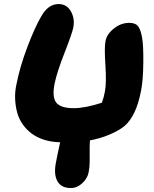

<svg xmlns="http://www.w3.org/2000/svg" viewBox="-20 -736 766 957"><path d="M333 201.2Q284.7 201.2 265.9 166.7Q247.1 132.3 258.8 74.2Q264.6 42 279.8 -26.9Q236.3 -27.8 200.2 -39.3Q164.1 -50.8 138.2 -70.1Q112.3 -89.4 93.5 -116Q74.7 -142.6 65.9 -174.3Q57.1 -206.1 55.4 -241.9Q53.7 -277.8 62 -315.9Q79.1 -403.3 116.2 -501.2Q153.3 -599.1 184.1 -651.9Q218.8 -715.8 272 -715.8Q313 -715.8 333.5 -679.2Q354 -642.6 345.2 -598.1Q339.8 -570.3 301.8 -473.1Q263.7 -376 252 -318.8Q238.8 -251.5 260.7 -224.1Q282.7 -196.8 347.2 -196.8Q404.8 -196.8 487.8 -224.1Q498.5 -253.4 502.9 -279.8Q511.2 -321.8 505.4 -411.6Q499.5 -501.5 505.9 -530.8Q511.7 -564.9 547.1 -593.5Q582.5 -622.1 624 -622.1Q655.3 -622.1 668.5 -604.7Q681.6 -587.4 688 -549.8Q695.3 -511.7 694.3 -423.1Q693.4 -334.5 683.1 -284.2Q670.4 -217.8 649.9 -175.8Q628.9 -132.3 601.3 -108.6Q573.7 -85 522.9 -64Q481.4 -46.4 428.2 -36.1Q426.3 -4.9 427 19.3Q427.7 43.5 427 72.3Q426.3 101.1 421.9 122.1Q416 153.3 390.1 177.2Q364.3 201.2 333 201.2Z"/></svg>

Font: Shantell Sans Irregular Bouncy
Style: Italic
Weight: 800
Italic angle: -11.31°
Designer: Stephen Nixon, Anya Danilova, Shantell Martin
Foundry: Arrow Type
Version: Version 1.006;[9816181b4]